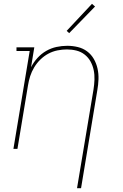

<svg xmlns="http://www.w3.org/2000/svg" viewBox="-20 -777 640 1002"><path d="M382 205 468 -310Q472 -335 473 -361Q474 -387 469 -411Q464 -435 452.5 -456Q441 -477 422 -492Q403 -507 379 -513Q355 -519 329 -519Q305 -519 280 -514Q255 -509 232.5 -497Q210 -485 191 -466.5Q172 -448 158.5 -425.5Q145 -403 137.5 -379.5Q130 -356 126 -331L71 0H50L135 -511H66V-530H159L142 -426Q155 -452 175.5 -474.5Q196 -497 221.5 -511.5Q247 -526 275 -532Q303 -538 331 -538Q359 -538 386 -531.5Q413 -525 434.5 -509Q456 -493 469.5 -469.5Q483 -446 489 -419Q495 -392 494 -363.5Q493 -335 488 -307L403 205ZM341 -604 328 -616 460 -757 476 -743Z"/></svg>

Font: Iosevka Slab ThExObl
Style: Regular
Weight: 100
Width: 7
Italic angle: -9°
Monospace: yes
Designer: Belleve Invis
Foundry: Belleve Invis
Version: Version 11.1.1; ttfautohint (v1.8.3)